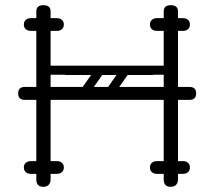

<svg xmlns="http://www.w3.org/2000/svg" viewBox="-20 -720 826 740"><path d="M638 0Q611 0 611 -28Q611 -191 611 -350.5Q611 -510 611 -676Q611 -700 638 -700Q666 -700 666 -676V-28Q666 -16 659 -8Q652 0 638 0ZM147 0Q120 0 120 -28Q120 -191 120 -350.5Q120 -510 120 -676Q120 -700 147 -700Q175 -700 175 -676V-28Q175 -16 168 -8Q161 0 147 0ZM76 -335Q50 -335 50 -360Q50 -385 76 -385H710Q736 -385 736 -360Q736 -335 710 -335ZM171 -432Q153 -432 153 -449Q153 -467 171 -467H615Q633 -467 633 -449Q633 -432 615 -432ZM72 -75Q72 -86 79 -92Q86 -99 98 -99H147Q159 -99 166 -93Q173 -86 173 -75Q173 -63 166 -56Q159 -50 147 -50H98Q86 -50 79 -57Q72 -63 72 -75ZM226 -75Q226 -63 219 -57Q212 -50 200 -50H151Q140 -50 132 -56Q125 -63 125 -75Q125 -86 132 -93Q140 -99 151 -99H200Q212 -99 219 -92Q226 -86 226 -75ZM558 -75Q558 -86 565 -92Q572 -99 584 -99H633Q645 -99 652 -93Q659 -86 659 -75Q659 -63 652 -56Q645 -50 633 -50H584Q572 -50 565 -57Q558 -63 558 -75ZM712 -75Q712 -63 705 -57Q698 -50 686 -50H637Q626 -50 618 -56Q611 -63 611 -75Q611 -86 618 -93Q626 -99 637 -99H686Q698 -99 705 -92Q712 -86 712 -75ZM72 -625Q72 -637 79 -643Q86 -650 98 -650H147Q159 -650 166 -644Q173 -637 173 -625Q173 -614 166 -607Q159 -601 147 -601H98Q86 -601 79 -608Q72 -614 72 -625ZM226 -625Q226 -614 219 -608Q212 -601 200 -601H151Q140 -601 132 -607Q125 -614 125 -625Q125 -637 132 -644Q140 -650 151 -650H200Q212 -650 219 -643Q226 -637 226 -625ZM558 -625Q558 -637 565 -643Q572 -650 584 -650H633Q645 -650 652 -644Q659 -637 659 -625Q659 -614 652 -607Q645 -601 633 -601H584Q572 -601 565 -608Q558 -614 558 -625ZM712 -625Q712 -614 705 -608Q698 -601 686 -601H637Q626 -601 618 -607Q611 -614 611 -625Q611 -637 618 -644Q626 -650 637 -650H686Q698 -650 705 -643Q712 -637 712 -625ZM386 -341Q373 -351 382 -364L448 -458Q457 -472 473 -461Q486 -451 477 -438L411 -344Q407 -339 400.5 -337.5Q394 -336 386 -341ZM288 -341Q275 -351 284 -364L350 -458Q359 -472 375 -461Q388 -451 379 -438L313 -344Q309 -339 302.5 -337.5Q296 -336 288 -341ZM584 -448Q584 -431 567 -431H235Q218 -431 218 -448Q218 -466 234 -466H566Q584 -466 584 -448ZM584 -352Q584 -335 567 -335H235Q218 -335 218 -352Q218 -370 234 -370H566Q584 -370 584 -352Z"/></svg>

Font: Nsibidi Libre Uzo
Style: Regular
Weight: 400
Designer: Oluwaseun Badejo
Version: Version 1.021